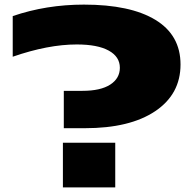

<svg xmlns="http://www.w3.org/2000/svg" viewBox="-20 -813 834 833"><path d="M35.2 -743.2Q180.7 -793 344.2 -793Q545.4 -793 654.3 -726.8Q763.2 -660.6 763.2 -533.2Q763.2 -404.3 653.3 -330.6Q543.5 -256.8 348.1 -256.8H256.8V-418.9H337.9Q416.5 -418.9 458.3 -446Q500 -473.1 500 -519Q500 -566.9 451.7 -593.5Q403.3 -620.1 313 -620.1Q188.5 -620.1 35.2 -566.9ZM252.9 -193.8H480V0H252.9Z"/></svg>

Font: Mattone
Style: Bold
Weight: 700
Width: 6
Designer: Nunzio Mazzaferro
Foundry: Collletttivo
Version: Version 2.000;Glyphs 3.2 (3217)